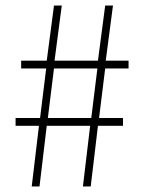

<svg xmlns="http://www.w3.org/2000/svg" viewBox="-20 -670 512 690"><path d="M94 0 120 -218H36V-246H124L146 -424H56V-452H148L174 -650H202L176 -452H332L358 -650H386L360 -452H442V-424H358L336 -246H422V-218H332L306 0H278L304 -218H148L122 0ZM152 -246H308L330 -424H174Z"/></svg>

Font: Source Sans 3 VF
Style: Regular
Weight: 200
Designer: Paul D. Hunt
Foundry: Adobe
Version: Version 3.046;hotconv 1.0.118;makeotfexe 2.5.65603